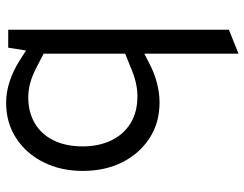

<svg xmlns="http://www.w3.org/2000/svg" viewBox="-108 -702 817 642"><g transform="rotate(90 301.0 -381.5)"><path d="M324 7Q289 7 253.5 -4.5Q218 -16 183 -38L141 -65L157 -120L205 -95Q234 -80 258 -73.5Q282 -67 306 -67Q355 -67 392 -88.5Q429 -110 449.5 -151Q470 -192 470 -249Q470 -302 450.5 -343.5Q431 -385 393.5 -408.5Q356 -432 302 -432Q280 -432 256 -426.5Q232 -421 202 -408L160 -391V-97L153 -83L140 0H80V-738L160 -770V-425L138 -444L193 -472Q223 -488 257 -497Q291 -506 323 -506Q391 -506 442.5 -472.5Q494 -439 523 -381.5Q552 -324 552 -249Q552 -176 523 -118Q494 -60 442.5 -26.5Q391 7 324 7Z"/></g></svg>

Font: REM Medium Light
Style: Regular
Weight: 300
Version: Version 1.005;gftools[0.9.28]